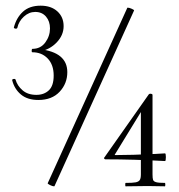

<svg xmlns="http://www.w3.org/2000/svg" viewBox="-20 -655 629 676"><path d="M217 -401Q217 -361 190 -332Q163 -303 115 -303Q77 -303 54 -322Q31 -341 23 -372Q22 -376 28 -377Q34 -378 35 -374Q41 -353 59.5 -337Q78 -321 108 -321Q135 -321 152 -337Q169 -353 169 -389Q169 -427 148 -449Q127 -471 94 -471Q91 -471 91.5 -477Q92 -483 94 -483Q123 -483 139.5 -505.5Q156 -528 156 -555Q156 -580 142 -596.5Q128 -613 104 -613Q82 -613 64 -596.5Q46 -580 41 -557Q40 -554 36 -554Q33 -554 30.5 -555.5Q28 -557 29 -559Q38 -593 61 -614Q84 -635 123 -635Q160 -635 182 -615Q204 -595 204 -563Q204 -531 179.5 -505.5Q155 -480 120 -474L119 -482Q217 -471 217 -401ZM170 1Q165 1 156 -3.5Q147 -8 148 -10L428 -627Q428 -628 430 -628Q435 -628 444 -624Q453 -620 452 -618L172 0Q172 1 170 1ZM561 -11Q562 -9 562 -5Q562 -1 561 1L500 0L422 1Q421 1 421 -5Q421 -11 422 -11Q447 -11 457.5 -13Q468 -15 472 -21Q476 -27 476 -41V-272L491 -285L385 -112Q382 -109 387 -109Q444 -109 526 -113L561 -115Q564 -115 564 -102Q564 -88 561 -88Q451 -94 351 -94Q349 -94 347 -96.5Q345 -99 347 -100L504 -323Q506 -325 509 -325Q512 -325 514.5 -324Q517 -323 517 -321V-41Q517 -27 519 -21.5Q521 -16 530 -13.5Q539 -11 561 -11Z"/></svg>

Font: Cormorant SC
Style: Regular
Weight: 400
Designer: Christian Thalmann (Catharsis Fonts)
Foundry: Catharsis Fonts
Version: Version 4.000